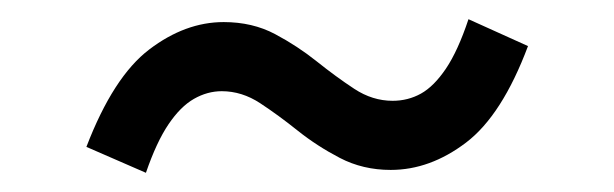

<svg xmlns="http://www.w3.org/2000/svg" viewBox="-20 -430 640 200"><path d="M387 -253Q358 -253 334 -265.5Q310 -278 290 -294Q270 -310 251 -322.5Q232 -335 211 -335Q196 -335 182 -327Q168 -319 155.5 -300.5Q143 -282 132 -250L70 -277Q98 -350 135.5 -378.5Q173 -407 213 -407Q243 -407 266.5 -394.5Q290 -382 310 -366Q330 -350 349 -337.5Q368 -325 389 -325Q405 -325 418.5 -332.5Q432 -340 444.5 -358.5Q457 -377 468 -410L530 -382Q503 -310 465.5 -281.5Q428 -253 387 -253Z"/></svg>

Font: Source Code Pro ExtraLight Medium
Style: Regular
Weight: 500
Monospace: yes
Version: Version 1.018;hotconv 1.0.116;makeotfexe 2.5.65601